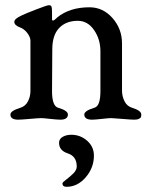

<svg xmlns="http://www.w3.org/2000/svg" viewBox="-20 -458 583 738"><path d="M254 60Q289 60 315 83Q341 106 341 140Q341 187 309.5 223.5Q278 260 236 260Q220 260 220 247Q220 243 233.5 233Q247 223 261 209.5Q275 196 275 182Q275 142 239 131Q207 120 207 91Q207 76 221 68Q235 60 254 60ZM449 -110Q449 -88 458.5 -69Q468 -50 487 -44Q523 -33 523 -18Q523 -12 522 -8.5Q521 -5 514.5 -1.5Q508 2 496 2Q484 2 449.5 -1Q415 -4 408 -4Q398 -4 371.5 -1Q345 2 334 2Q304 2 304 -18Q304 -32 343 -44Q366 -50 366 -108V-261Q366 -307 341.5 -342.5Q317 -378 279 -378Q234 -378 207.5 -350.5Q181 -323 181 -268L180 -108Q180 -51 203 -44Q241 -33 241 -18Q241 2 212 2Q200 2 173 -1Q146 -4 139 -4Q129 -4 95 -1Q61 2 50 2Q20 2 20 -18Q20 -32 59 -44Q78 -50 87.5 -68.5Q97 -87 97 -108V-302Q97 -315 85 -331Q73 -347 56 -353Q35 -361 35 -374Q35 -386 64 -399Q76 -405 118.5 -421.5Q161 -438 168 -438Q176 -438 178 -432.5Q180 -427 180 -410V-385Q180 -372 196 -387Q199 -390 200 -391Q248 -430 324 -430Q376 -430 412.5 -388.5Q449 -347 449 -291Z"/></svg>

Font: EB Garamond 08
Style: Regular
Weight: 400
Version: Version 0.016 ; ttfautohint (v1.5)